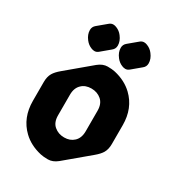

<svg xmlns="http://www.w3.org/2000/svg" viewBox="-181 -852 884 969"><g transform="rotate(30 261.0 -367.5)"><path d="M373 -745.1Q382.8 -745.1 391.6 -741.2Q413.1 -732.9 426.8 -714.4Q445.8 -689.9 445.8 -664.1Q445.8 -644.5 430.7 -632.8L379.9 -590.3Q369.1 -581.1 357.4 -581.1Q347.7 -581.1 338.4 -585Q317.9 -592.8 303.2 -611.8Q284.2 -636.2 284.2 -662.1Q284.2 -681.2 299.3 -693.4L350.1 -735.8Q360.8 -745.1 373 -745.1ZM193.4 -745.1Q203.1 -745.1 211.9 -741.2Q233.4 -732.9 247.1 -714.4Q266.1 -689.9 266.1 -664.1Q266.1 -644.5 251 -632.8L200.2 -590.3Q189.5 -581.1 177.7 -581.1Q168 -581.1 158.7 -585Q138.2 -592.8 123.5 -611.8Q104.5 -636.2 104.5 -662.1Q104.5 -681.2 119.6 -693.4L170.4 -735.8Q181.2 -745.1 193.4 -745.1ZM247.1 9.8Q221.7 9.8 204.1 5.9Q139.6 -8.8 98.1 -48.8Q34.2 -109.9 34.2 -208.5V-318.4Q34.2 -349.6 46.4 -370.1Q57.1 -388.2 81.1 -408.2L220.2 -524.9Q247.1 -546.9 275.4 -546.9Q300.8 -546.9 318.4 -543Q382.3 -528.3 424.3 -488.3Q488.3 -427.2 488.3 -328.6V-218.8Q488.3 -188 476.1 -167Q465.8 -149.4 441.4 -128.9L302.2 -12.2Q275.4 9.8 247.1 9.8ZM318.8 -147.5Q341.8 -168.9 341.8 -208.5V-328.6Q341.8 -368.7 317.9 -389.6Q293.9 -410.2 259.8 -410.2Q224.6 -410.2 203.6 -389.6Q180.7 -368.2 180.7 -328.6V-208.5Q180.7 -167.5 204.6 -147.5Q228.5 -127 262.7 -127Q296.9 -127 318.8 -147.5Z"/></g></svg>

Font: Gothica
Style: Bold
Weight: 700
Designer: Wojciech Kalinowski "wmk69" (wmk69@o2.pl)
Foundry: Wojciech Kalinowski "wmk69" (wmk69@o2.pl)
Version: Version 2.1.0; 2021-05-14